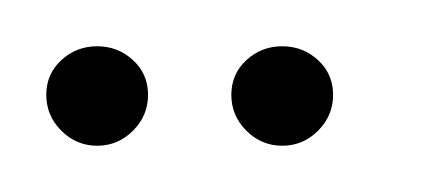

<svg xmlns="http://www.w3.org/2000/svg" viewBox="-20 -624 186 83"><path d="M22 -561Q13 -561 6.5 -567.5Q0 -574 0 -583Q0 -592 6.5 -598Q13 -604 22 -604Q31 -604 37.5 -598Q44 -592 44 -583Q44 -574 37.5 -567.5Q31 -561 22 -561ZM102 -561Q93 -561 86.5 -567.5Q80 -574 80 -583Q80 -592 86.5 -598Q93 -604 102 -604Q111 -604 117.5 -598Q124 -592 124 -583Q124 -574 117.5 -567.5Q111 -561 102 -561Z"/></svg>

Font: Alumni Sans SC Thin
Style: Regular
Weight: 100
Designer: Robert E. Leuschke
Foundry: Robert E. Leuschke
Version: Version 1.018